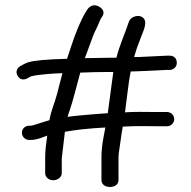

<svg xmlns="http://www.w3.org/2000/svg" viewBox="-20 -681 741 743"><path d="M654.2 -220C654.2 -235 641.7 -247.5 626.7 -247.5H580.7C554.7 -247.5 523.1 -248.7 487.7 -247.5L463.7 -246.3C465.3 -258.1 468.4 -281.9 472.1 -312.6C477.1 -353.8 481.4 -383.4 485.6 -404.3C498.3 -405.1 510.1 -405.5 520.8 -405.5H521.2L625 -410.5H636.7C651.1 -410.5 664.2 -421.7 664.2 -437.5C664.2 -444.8 662.3 -452.6 656.4 -458.4C650.8 -463.7 643.5 -465.5 636.7 -465.5H624.4L520.4 -460.5C514 -460.5 507.2 -460.4 498.8 -460.2C505 -482.4 513.8 -507.9 524.9 -535.5C538.6 -569.1 547.5 -592 538.2 -607.2C528.2 -622.5 507.6 -620.6 496.8 -615.5C488.9 -611.9 481.7 -605.9 478.9 -597.4C464.3 -552.3 443.5 -509 430.5 -457.5H403L308.3 -455.9C312.2 -466.7 317.2 -480 321.5 -491.2C332.1 -518.8 340.6 -546.8 351.5 -567.5C360 -583.4 364.1 -597.2 371 -610.4L376.9 -619.2C387.3 -636.5 374.8 -651.6 356.4 -658.5C338.9 -665.2 324.2 -654.2 317.9 -643.8L311.9 -634.8C292.3 -602.1 273.5 -557.1 254 -497.6C247.2 -476.8 242.4 -462.3 239.5 -453.5C159.5 -451.3 112 -447 88 -439.6C80.8 -437.4 71.7 -432.6 58.1 -424.9L57.7 -424.6L57.2 -424.3C51.2 -420.1 45.7 -414.1 44.3 -405.9C43 -398.3 45.6 -391.1 49.5 -385.5C65.1 -362.5 88 -379 93.5 -382.1L94.4 -382.6L95.1 -383.2C100.1 -387.2 137.9 -394.8 221.8 -397.9C214.7 -372.9 207.5 -342.6 200.8 -317.2C191 -280.3 178.5 -256.6 171.3 -215.9C146.5 -209.1 106.5 -194.5 99.3 -194.5H92.3C77.9 -194.5 64.8 -183.3 64.8 -167.5C64.8 -152.6 76.7 -139.5 92.3 -139.5H99.3C113.6 -139.5 129.4 -143.3 147.3 -150.4C153.2 -152.7 157.4 -154.3 162.7 -156.2C158.5 -122.8 154.8 -102.2 154.8 -68V-11C154.8 4 168 16.5 186 16.5C204 16.5 219 4 219 -11V-67.4L231.1 -170.9C271.4 -178.5 323.9 -184.3 387.9 -187.6C386.7 -181.5 384.4 -169.7 381.8 -156.5C375.7 -125.7 372.6 -97.9 372.6 -73V15C372.6 22.2 374.9 30 382.2 35.6C388.9 40.9 397.6 42.5 405.6 42.5C414.2 42.5 423.6 40.6 430.4 34.5C436.6 28.9 438.6 21.7 438.6 15V-73C438.6 -80.7 439.7 -91.6 442.1 -105.2C445.2 -123.8 450.4 -167.2 455.2 -191L491.5 -192.5C523.4 -193.7 554.4 -192.5 580.7 -192.5H626.7C641.7 -192.5 654.2 -205 654.2 -220ZM418.5 -402.5C413.8 -369.6 403.5 -288.2 397 -242.9C384.4 -242.3 368.6 -241.2 354.2 -239.9C326.1 -237.4 279.2 -234 241.4 -228.9C243.9 -237.6 246.9 -246.7 250.5 -256.2C258.4 -277.3 281.2 -364.5 290.6 -400C329 -401.6 367.1 -402.5 403.2 -402.5Z"/></svg>

Font: MewTooHand
Style: BdWide
Weight: 400
Designer: Mew Too, Robert Jablonski
Version: Version 0.77